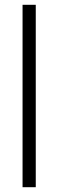

<svg xmlns="http://www.w3.org/2000/svg" viewBox="-20 -780 242 800"><path d="M129 0V-760H74V0Z"/></svg>

Font: Noto Sans Myanmar Condensed Light
Style: Regular
Weight: 300
Width: 3
Designer: Monotype Design Team
Foundry: Monotype Imaging Inc.
Version: Version 2.107